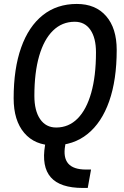

<svg xmlns="http://www.w3.org/2000/svg" viewBox="-20 -723 626 968"><path d="M397.9 224.6Q283.2 224.6 236.1 170.9Q189 117.2 207 9.8L213.9 -30.3H315.9L308.6 10.7Q297.9 71.3 324 101.6Q350.1 131.8 413.6 131.8H439L422.4 224.6ZM250.5 9.8Q155.3 9.8 102.1 -53Q48.8 -115.7 48.8 -227.5Q48.8 -377 86.7 -483.4Q124.5 -589.8 195.8 -646.5Q267.1 -703.1 367.2 -703.1Q461.9 -703.1 515.1 -641.8Q568.4 -580.6 568.4 -471.2Q568.4 -320.3 530.5 -212.6Q492.7 -105 421.6 -47.6Q350.6 9.8 250.5 9.8ZM263.2 -80.1Q326.2 -80.1 371.1 -125.2Q416 -170.4 439.9 -255.1Q463.9 -339.8 463.9 -459Q463.9 -531.7 435.8 -572.5Q407.7 -613.3 356.9 -613.3Q293 -613.3 247.3 -568.8Q201.7 -524.4 177.5 -440.9Q153.3 -357.4 153.3 -239.7Q153.3 -164.6 182.4 -122.3Q211.4 -80.1 263.2 -80.1Z"/></svg>

Font: Cascadia Code PL
Style: Italic
Weight: 400
Italic angle: -10°
Monospace: yes
Designer: Aaron Bell
Foundry: Saja Typeworks
Version: Version 2404.023